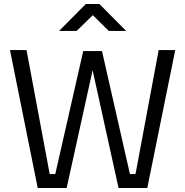

<svg xmlns="http://www.w3.org/2000/svg" viewBox="-20 -942 928 962"><path d="M169 0 30 -691H113L229 -70H257L397 -686H491L631 -70H659L775 -691H858L718 0H574L437 -622H451L314 0ZM276 -787 410 -922H478L612 -787H525L445 -866L364 -787Z"/></svg>

Font: Cairo Play
Style: Regular
Weight: 400
Designer: Mohamed Gaber, Accademia di Belle Arti di Urbino
Foundry: Kief Type Foundry, Accademia di Belle Arti di Urbino
Version: Version 3.119